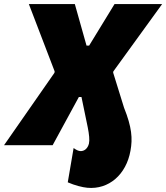

<svg xmlns="http://www.w3.org/2000/svg" viewBox="-59 -720 824 952"><path d="M-39 0H202L332 -239H345L376 -89C383 -54 386 -25 382 -8C376 16 359 31 338 29C330 28 321 25 306 14L277 184C311 199 350 209 374 211C480 221 567 146 588 27C599 -33 595 -89 556 -186L502 -360L503 -366L745 -700H509L383 -494H370L312 -700H84L212 -366L211 -359Z"/></svg>

Font: Fixel Text 20240404 Black
Style: Italic
Weight: 900
Width: 4
Italic angle: -10°
Designer: AlfaBravo + MacPaw
Foundry: Kyrylo Tkachov, Marchela Mozhyna, Serhii Makarenko, Maria Weinstein, Zakhar Kryvoshyya
Version: Version 1.211;Glyphs 3.2 (3225)